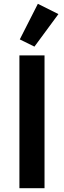

<svg xmlns="http://www.w3.org/2000/svg" viewBox="-20 -989 336 1009"><path d="M287 -915 179 -969 84 -782 161 -744ZM82 0H214V-698H82Z"/></svg>

Font: Braiins Sans SemiBold
Style: Regular
Weight: 600
Designer: Mike Abbink, Paul van der Laan, Pieter van Rosmalen, Jiri Chlebus, Lubos Buracinsky
Foundry: Bold Monday, Sudetype
Version: Version 1.000;hotconv 1.0.109;makeotfexe 2.5.65596